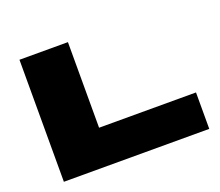

<svg xmlns="http://www.w3.org/2000/svg" viewBox="-117 -867 1185 1035"><g transform="rotate(-20 476.0 -350.0)"><path d="M84 0V-700H362V-209H918V0Z"/></g></svg>

Font: Georama ExtraExtended ExtraBold
Style: Regular
Weight: 800
Width: 8
Designer: Jean-Baptiste Levee
Foundry: Production Type
Version: Version 1.000